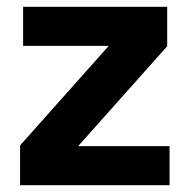

<svg xmlns="http://www.w3.org/2000/svg" viewBox="-20 -545 558 565"><path d="M39 0V-117L300 -410H48V-525H472V-409L210 -115H479V0Z"/></svg>

Font: IBM Plex Arabic
Style: Bold
Weight: 700
Designer: Mike Abbink, Paul van der Laan, Pieter van Rosmalen, Wael Morcos, Khajak Apelian
Foundry: Bold Monday
Version: Version 1.0